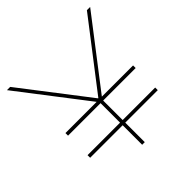

<svg xmlns="http://www.w3.org/2000/svg" viewBox="-189 -887 1044 1044"><g transform="rotate(-45 333.0 -365.0)"><path d="M323 0V-327L13 -730H38L332 -348H334L628 -730H653L343 -327V0ZM73 -150V-170H593V-150ZM73 -320V-340H593V-320Z"/></g></svg>

Font: M PLUS 2 Thin
Style: Regular
Weight: 100
Designer: Coji Morishita
Foundry: UNDERFOREST DESIGN
Version: Version 1.001